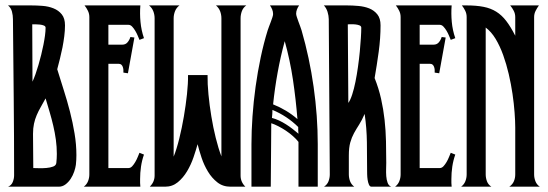

<svg xmlns="http://www.w3.org/2000/svg" viewBox="-20 -704 2067 724"><path d="M195.8 -442.9Q207.5 -404.3 220.5 -364Q233.4 -323.7 243.9 -282.7Q254.4 -241.7 261.2 -200.4Q268.1 -159.2 268.1 -118.7Q268.1 -110.4 267.6 -100.8Q267.1 -91.3 266.1 -82.5Q264.6 -71.3 259.8 -56.9Q254.9 -42.5 246.6 -29.8Q238.3 -17.1 226.8 -8.5Q215.3 0 201.7 0H10.3Q22.9 -4.9 28.1 -17.6Q33.2 -30.3 33.2 -43Q33.2 -190.9 31.7 -337.4Q30.3 -483.9 28.8 -631.8Q28.8 -646 25.1 -660.2Q21.5 -674.3 10.3 -683.6H97.2Q117.7 -683.6 140.1 -681.9Q162.6 -680.2 181.6 -672.6Q200.7 -665 212.9 -649.9Q225.1 -634.8 225.1 -608.4Q225.1 -588.9 222.4 -567.6Q219.7 -546.4 215.6 -525.1Q211.4 -503.9 206.1 -482.9Q200.7 -461.9 195.8 -442.9ZM105.5 -70.3Q112.8 -70.3 126.7 -69.8Q140.6 -69.3 155 -70.6Q169.4 -71.8 180.4 -75.9Q191.4 -80.1 192.4 -89.8Q193.4 -98.1 193.8 -106.7Q194.3 -115.2 194.3 -123.5Q194.3 -150.4 190.7 -177Q187 -203.6 180.9 -229.7Q174.8 -255.9 167.2 -281.5Q159.7 -307.1 151.9 -333Q142.1 -314.9 133.5 -300Q125 -285.2 118.4 -269.8Q111.8 -254.4 108.2 -237.5Q104.5 -220.7 104.5 -199.2ZM102.5 -396Q107.9 -407.7 113.8 -424.1Q119.6 -440.4 125 -459Q130.4 -477.5 135.3 -497.1Q140.1 -516.6 143.8 -535.2Q147.5 -553.7 149.7 -570.3Q151.9 -586.9 151.9 -599.6Q151.9 -605 145.5 -607.7Q139.2 -610.4 130.6 -611.3Q122.1 -612.3 113.8 -612.3Q105.5 -612.3 101.6 -612.3Z M295.9 0Q307.1 -8.3 312 -20.8Q316.9 -33.2 316.9 -46.4V-639.6Q316.9 -652.3 311.5 -663.3Q306.2 -674.3 298.8 -683.6H509.3Q506.8 -652.8 509.8 -621.3Q512.7 -589.8 522.9 -560.1L505.9 -553.7Q503.4 -559.6 499.5 -569.1Q495.6 -578.6 490.2 -587.6Q484.9 -596.7 478.5 -603.5Q472.2 -610.4 464.4 -610.4H388.7V-535.6H440.9Q453.6 -535.6 460.9 -544.4Q468.3 -553.2 471.7 -564.5L486.8 -562.5L462.4 -427.7L445.3 -430.2Q445.8 -435.1 445.3 -440.7Q444.8 -446.3 443.1 -451.4Q441.4 -456.5 437.7 -460Q434.1 -463.4 427.7 -463.4H388.7V-70.3H464.4Q472.2 -70.3 478.5 -77.1Q484.9 -84 490.2 -93.3Q495.6 -102.5 499.5 -112.3Q503.4 -122.1 505.9 -127.9L522.9 -121.1Q515.1 -99.1 511.7 -75.7Q508.3 -52.2 508.3 -28.8Q508.3 -21.5 508.3 -14.2Q508.3 -6.8 509.3 0Z M849.1 0Q820.3 0 799.6 -16.4Q778.8 -32.7 764.2 -56.9Q749.5 -81.1 740.2 -108.9Q731 -136.7 725.1 -160.2Q719.2 -138.7 709.7 -110.8Q700.2 -83 685.5 -58.3Q670.9 -33.7 650.4 -16.8Q629.9 0 602.5 0H544.9Q563 -18.1 563 -42V-634.8Q563 -648.9 558.1 -661.6Q553.2 -674.3 542 -683.6H656.7Q645.5 -675.3 640.1 -662.1Q634.8 -648.9 634.8 -634.8V-113.3Q646 -141.1 656 -181.4Q666 -221.7 673.3 -264.6Q680.7 -307.6 685.1 -348.9Q689.5 -390.1 689 -420.9H762.7Q762.2 -388.2 766.1 -347.7Q770 -307.1 776.9 -265.4Q783.7 -223.6 793.5 -184.3Q803.2 -145 814.9 -114.3V-634.8Q814.9 -648.9 810.1 -661.6Q805.2 -674.3 794.4 -683.6H908.7Q897 -675.3 892.1 -662.1Q887.2 -648.9 887.2 -634.8V-42Q887.2 -17.6 905.3 0Z M1107.9 -683.6Q1103 -676.8 1099.9 -668.7Q1096.7 -660.6 1096.7 -652.3Q1096.7 -647.9 1099.4 -639.6Q1102.1 -631.3 1105.5 -622.1Q1108.9 -612.8 1112.3 -603.8Q1115.7 -594.7 1117.2 -589.4Q1147 -486.8 1162.6 -376.7Q1178.2 -266.6 1178.2 -160.2V0H1105.5V-168.9Q1097.2 -179.7 1084.7 -190.7Q1072.3 -201.7 1058.1 -211.2Q1043.9 -220.7 1029.5 -228Q1015.1 -235.4 1002.9 -239.3Q1002.9 -178.7 1002 -119.6Q1001 -60.5 1001 0H928.2V-160.2Q928.2 -210 932.1 -265.4Q936 -320.8 943.8 -377.2Q951.7 -433.6 963.1 -487.8Q974.6 -542 989.3 -589.4Q990.7 -594.2 994.1 -603Q997.6 -611.8 1001 -621.1Q1004.4 -630.4 1007.1 -638.4Q1009.8 -646.5 1009.8 -650.9Q1009.8 -660.2 1006.3 -668.5Q1002.9 -676.8 998 -683.6ZM1101.6 -254.9Q1095.7 -329.1 1084.7 -403.1Q1073.7 -477.1 1053.7 -548.8Q1037.6 -489.7 1026.9 -430.4Q1016.1 -371.1 1009.8 -310.5Q1035.2 -300.3 1058.1 -286.6Q1081.1 -272.9 1101.6 -254.9ZM1007.3 -289.6Q1007.3 -282.2 1006.8 -274.4Q1006.3 -266.6 1005.4 -259.3Q1019 -255.9 1032.5 -249.5Q1045.9 -243.2 1058.6 -235.1Q1071.3 -227.1 1083 -218Q1094.7 -209 1105.5 -199.7Q1104.5 -206.1 1104.5 -212.6Q1104.5 -219.2 1104.5 -225.1Q1062.5 -266.6 1007.3 -289.6Z M1355 -274.4Q1344.7 -250.5 1334.2 -234.1Q1323.7 -217.8 1314.9 -201.9Q1306.2 -186 1300.8 -166.7Q1295.4 -147.5 1295.4 -117.7V-46.4Q1295.4 -33.2 1300 -20.8Q1304.7 -8.3 1315.9 0H1201.7Q1213.9 -7.8 1218.8 -20.5Q1223.6 -33.2 1223.6 -46.4L1219.7 -631.8Q1219.7 -637.7 1218.5 -645Q1217.3 -652.3 1215.1 -659.4Q1212.9 -666.5 1209.2 -672.9Q1205.6 -679.2 1201.2 -683.6H1288.1Q1308.6 -683.6 1331.1 -681.6Q1353.5 -679.7 1372.1 -672.4Q1390.6 -665 1402.8 -649.9Q1415 -634.8 1415 -608.4Q1415 -560.1 1408 -508.5Q1400.9 -457 1392.6 -409.7Q1408.2 -370.6 1417 -331.3Q1425.8 -292 1430.2 -252Q1434.6 -211.9 1435.5 -171.4Q1436.5 -130.9 1436.5 -89.8Q1436.5 -81.5 1436 -67.6Q1435.5 -53.7 1436.5 -39.8Q1437.5 -25.9 1441.7 -14.6Q1445.8 -3.4 1455.6 0H1380.9Q1374.5 0 1371.1 -8.1Q1367.7 -16.1 1366.2 -26.4Q1364.7 -36.6 1364.5 -46.4Q1364.3 -56.2 1364.3 -60.1Q1364.3 -113.8 1363.5 -167.5Q1362.8 -221.2 1355 -274.4ZM1293.5 -315.9Q1301.3 -326.7 1308.1 -347.7Q1314.9 -368.7 1320.3 -395.3Q1325.7 -421.9 1329.8 -451.4Q1334 -481 1336.7 -509Q1339.4 -537.1 1340.8 -560.8Q1342.3 -584.5 1342.3 -599.6Q1342.3 -605.5 1335.9 -608.2Q1329.6 -610.8 1321 -611.8Q1312.5 -612.8 1304.2 -612.5Q1295.9 -612.3 1291.5 -612.3Z M1469.7 0Q1481 -8.3 1485.8 -20.8Q1490.7 -33.2 1490.7 -46.4V-639.6Q1490.7 -652.3 1485.4 -663.3Q1480 -674.3 1472.7 -683.6H1683.1Q1680.7 -652.8 1683.6 -621.3Q1686.5 -589.8 1696.8 -560.1L1679.7 -553.7Q1677.2 -559.6 1673.3 -569.1Q1669.4 -578.6 1664.1 -587.6Q1658.7 -596.7 1652.3 -603.5Q1646 -610.4 1638.2 -610.4H1562.5V-535.6H1614.7Q1627.4 -535.6 1634.8 -544.4Q1642.1 -553.2 1645.5 -564.5L1660.6 -562.5L1636.2 -427.7L1619.1 -430.2Q1619.6 -435.1 1619.1 -440.7Q1618.7 -446.3 1616.9 -451.4Q1615.2 -456.5 1611.6 -460Q1607.9 -463.4 1601.6 -463.4H1562.5V-70.3H1638.2Q1646 -70.3 1652.3 -77.1Q1658.7 -84 1664.1 -93.3Q1669.4 -102.5 1673.3 -112.3Q1677.2 -122.1 1679.7 -127.9L1696.8 -121.1Q1689 -99.1 1685.5 -75.7Q1682.1 -52.2 1682.1 -28.8Q1682.1 -21.5 1682.1 -14.2Q1682.1 -6.8 1683.1 0Z M1900.4 0Q1912.6 -8.3 1917.7 -20.3Q1922.9 -32.2 1922.9 -46.4V-223.1Q1922.9 -247.1 1920.4 -280Q1918 -313 1912.6 -349.9Q1907.2 -386.7 1898.4 -424.6Q1889.6 -462.4 1877.4 -496.3Q1865.2 -530.3 1848.9 -557.4Q1832.5 -584.5 1811.5 -600.1V-46.4Q1811.5 -33.2 1816.2 -20.5Q1820.8 -7.8 1833 0H1718.8Q1730 -8.3 1734.9 -20.8Q1739.7 -33.2 1739.7 -46.4V-639.6Q1739.7 -652.3 1734.4 -663.3Q1729 -674.3 1721.7 -683.6H1738.8Q1776.4 -683.6 1803.5 -678.2Q1830.6 -672.9 1851.3 -659.9Q1872.1 -647 1888.9 -625Q1905.8 -603 1922.9 -569.3V-639.6Q1922.9 -652.3 1917.2 -663.3Q1911.6 -674.3 1903.8 -683.6H2012.2Q2005.4 -674.3 1999.8 -663.3Q1994.1 -652.3 1994.1 -639.6V-46.4Q1994.1 -33.2 1999 -20.5Q2003.9 -7.8 2015.6 0Z"/></svg>

Font: XAYAX
Style: Regular
Weight: 400
Designer: Peter Wiegel
Foundry: Peter Wiegel
Version: Version 1.000 2009 initial release